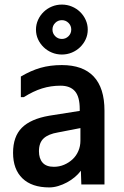

<svg xmlns="http://www.w3.org/2000/svg" viewBox="-20 -821 540 838"><path d="M331 -262 233 -243Q191 -236 170.5 -217Q150 -198 150 -161Q150 -129 166 -111Q182 -93 215 -93Q239 -93 260 -102Q281 -111 297 -126Q313 -141 322 -162Q331 -183 331 -207ZM71 -397V-487Q115 -513 157 -525Q199 -537 250 -537Q342 -537 389 -487Q436 -437 436 -338V-16H335L333 -76Q322 -61 306.5 -48Q291 -35 272.5 -25Q254 -15 234 -9Q214 -3 195 -3Q119 -3 78 -42.5Q37 -82 37 -154Q37 -225 75.5 -263.5Q114 -302 195 -316L328 -337V-345Q328 -399 307 -423Q286 -447 244 -447Q202 -447 163.5 -435Q125 -423 84 -397ZM250 -801Q273 -801 293.5 -792.5Q314 -784 329.5 -769Q345 -754 354 -734Q363 -714 363 -692Q363 -669 354 -649.5Q345 -630 329.5 -615Q314 -600 293.5 -591.5Q273 -583 250 -583Q227 -583 206.5 -591.5Q186 -600 170.5 -615Q155 -630 146 -649.5Q137 -669 137 -692Q137 -714 146 -734Q155 -754 170.5 -769Q186 -784 206.5 -792.5Q227 -801 250 -801ZM250 -733Q233 -733 221 -721Q209 -709 209 -692Q209 -675 221 -663Q233 -651 250 -651Q267 -651 279 -663Q291 -675 291 -692Q291 -709 279 -721Q267 -733 250 -733Z"/></svg>

Font: D2Coding
Style: Bold
Weight: 700
Monospace: yes
Designer: Yong-Rak Park; Jeong-Hwan Yoon; Sang-Min Lee;
Foundry: NHN Corporation
Version: Version 1.3.2; Build 20180524